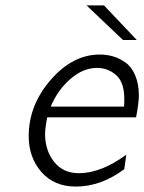

<svg xmlns="http://www.w3.org/2000/svg" viewBox="-20 -687 537 715"><path d="M86.9 -180.2Q86.9 -295.4 168.9 -389.6Q251 -483.9 351.1 -483.9Q377 -483.9 400.9 -477.1Q424.8 -470.2 447.5 -454.1Q470.2 -438 483.6 -406Q497.1 -374 497.1 -331.1Q497.1 -304.2 486.8 -250H155.8Q147.9 -210 147.9 -188Q147.9 -127 181.4 -84.5Q214.8 -42 273.9 -42Q356 -42 450.2 -110.8L442.9 -57.1Q356 7.8 262.2 7.8Q182.1 7.8 134.5 -46.1Q86.9 -100.1 86.9 -180.2ZM168.9 -290H441.9Q442.9 -298.8 442.9 -317.9Q442.9 -380.9 412.4 -407.5Q381.8 -434.1 340.8 -434.1Q290 -434.1 242.4 -393.1Q194.8 -352.1 168.9 -290ZM302.2 -667H367.2L489.3 -538.1H438Z"/></svg>

Font: CMU Bright
Style: Oblique
Weight: 500
Italic angle: -12°
Version: Version 0.7.0